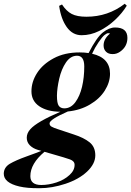

<svg xmlns="http://www.w3.org/2000/svg" viewBox="-123 -808 696 1019"><path d="M38.1 127Q38.1 173.8 96.2 173.8Q135.3 173.8 176.8 160.2Q218.3 146.5 245.6 121.1Q272.9 96.7 272.9 66.9Q272.9 46.9 248.5 38.1Q238.8 34.2 213.9 26.9L113.3 -2.4Q38.1 60.5 38.1 127ZM285.2 -512.2Q251 -511.7 227.1 -476.6Q203.1 -441.4 191.4 -390.6Q179.7 -339.8 179.2 -300.3Q179.2 -260.7 188.5 -247.1Q197.8 -233.4 217.8 -232.9Q252.9 -232.9 276.9 -265.6Q300.8 -297.9 312.5 -347.7Q324.2 -397.5 324.2 -455.1Q324.2 -512.7 285.2 -512.2ZM460.9 -417Q460.9 -371.1 433.1 -327.1Q405.3 -283.2 354.5 -253.4Q303.7 -223.1 236.8 -216.3Q140.1 -173.8 140.1 -153.3Q140.1 -141.6 150.9 -135.7Q161.6 -129.4 185.1 -122.1L269 -94.2Q322.3 -77.1 352.5 -52.7Q382.8 -28.3 382.8 16.6Q382.8 61.5 338.9 103Q294.9 144 224.1 167.5Q153.3 190.9 86.9 190.9Q20.5 191.4 -20.5 181.6Q-103 162.1 -103 113.8Q-102.5 80.6 -71.3 61.5Q-40 43 17.1 22.5Q74.2 2 96.7 -7.3L79.1 -12.2Q52.2 -20 35.6 -36.6Q19 -53.2 19 -77.1Q19 -101.6 38.6 -123Q73.2 -161.6 197.3 -214.8Q127 -215.8 85.4 -244.1Q43.9 -272.5 43.9 -323.2Q43.9 -374 73.7 -420.4Q103.5 -467.3 161.6 -498.5Q219.7 -529.8 299.8 -529.8Q325.2 -529.8 347.2 -526.4Q389.6 -609.4 422.9 -635.7Q456.1 -662.1 487.8 -662.1Q553.2 -662.1 553.2 -606.9Q553.2 -560.5 513.7 -533.2Q495.6 -520.5 474.1 -521Q452.1 -521 439.5 -533.7Q426.8 -546.4 426.8 -566.9Q426.8 -601.6 460.9 -629.9Q457.5 -631.8 450.7 -631.8Q443.8 -631.8 431.6 -622.1Q419.4 -612.3 399.9 -583.5Q380.4 -555.2 365.7 -522.9Q460.9 -501 460.9 -417ZM335.9 -719.2Q450.2 -719.2 539.1 -788.1L549.8 -777.8Q525.9 -738.3 487.3 -702.1Q448.7 -666 403.3 -643.6Q357.9 -621.1 310.1 -621.1Q262.2 -621.1 231.4 -664.1Q200.7 -707 190.9 -776.9L206.1 -784.2Q229.5 -748.5 257.8 -733.9Q286.1 -719.2 335.9 -719.2Z"/></svg>

Font: PlayfairDisplay-BoldItalic
Style: Bold Italic
Weight: 700
Italic angle: -14.9847°
Designer: Claus Eggers Sørensen
Foundry: Claus Eggers Sørensen
Version: Version 1.002;PS 001.002;hotconv 1.0.70;makeotf.lib2.5.58329